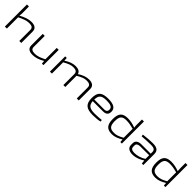

<svg xmlns="http://www.w3.org/2000/svg" viewBox="496 -2496 4305 4305"><g transform="rotate(45 2648.0 -344.0)"><path d="M454 -497C358 -497 263 -461 160 -403C166 -430 168 -463 168 -499L166 -700H103V0H166V-357C278 -412 352 -442 438 -442C522 -442 560 -416 560 -347V0H623V-364C623 -451 564 -497 454 -497Z M1326 -484H1264V-123C1159 -71 1088 -43 1008 -43C921 -43 882 -70 883 -137V-484H820V-120C820 -33 878 12 989 12C1080 12 1173 -18 1271 -78L1278 0H1326Z M2281 -497C2194 -497 2108 -466 2014 -404C1999 -465 1944 -497 1856 -497C1768 -497 1680 -465 1587 -402L1582 -484H1532V0H1594V-357C1699 -416 1761 -442 1837 -442C1917 -442 1958 -415 1958 -347V0H2019V-356C2122 -415 2184 -442 2262 -442C2344 -442 2383 -413 2383 -347V0H2446V-364C2446 -451 2388 -497 2281 -497Z M2906 -43C2757 -43 2688 -79 2678 -211H3003C3105 -211 3145 -259 3143 -346C3140 -446 3061 -497 2887 -497C2691 -497 2612 -433 2612 -244C2612 -58 2693 12 2898 12C2968 12 3080 4 3128 -12L3121 -55C3066 -49 2984 -43 2906 -43ZM2890 -442C3019 -442 3077 -413 3079 -345C3081 -297 3060 -261 2991 -261H2677C2680 -398 2736 -442 2890 -442Z M3813 -700H3750V-545C3750 -510 3751 -482 3755 -448C3673 -480 3592 -497 3510 -497C3347 -497 3279 -430 3279 -243C3279 -69 3341 12 3504 12C3593 12 3676 -25 3758 -76L3765 0H3813ZM3344 -244C3344 -396 3393 -441 3520 -441C3596 -441 3659 -428 3750 -405V-121C3654 -67 3593 -44 3518 -44C3393 -44 3344 -91 3344 -244Z M4305 -497C4190 -497 4090 -485 4004 -475L4011 -428C4105 -436 4212 -442 4294 -442C4401 -442 4431 -409 4431 -348V-297H4138C4037 -297 3979 -254 3979 -179V-123C3979 -38 4045 8 4152 8C4269 8 4383 -48 4436 -88L4446 0H4494V-348C4494 -459 4425 -497 4305 -497ZM4160 -48C4082 -48 4043 -74 4043 -129V-171C4043 -218 4076 -244 4146 -246L4431 -248V-134C4357 -79 4243 -47 4160 -48Z M5193 -700H5130V-545C5130 -510 5131 -482 5135 -448C5053 -480 4972 -497 4890 -497C4727 -497 4659 -430 4659 -243C4659 -69 4721 12 4884 12C4973 12 5056 -25 5138 -76L5145 0H5193ZM4724 -244C4724 -396 4773 -441 4900 -441C4976 -441 5039 -428 5130 -405V-121C5034 -67 4973 -44 4898 -44C4773 -44 4724 -91 4724 -244Z"/></g></svg>

Font: Exo 2 Light Expanded
Style: Regular
Weight: 300
Width: 7
Designer: Natanael Gama
Version: Version 1.001;PS 001.001;hotconv 1.0.70;makeotf.lib2.5.58329